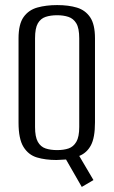

<svg xmlns="http://www.w3.org/2000/svg" viewBox="-20 -619 448 756"><path d="M302 117 240 9Q231 9 222 10Q213 11 202 11Q159 11 125.5 1Q92 -9 72.5 -40.5Q53 -72 53 -136V-468Q53 -524 73 -552Q93 -580 127.5 -589.5Q162 -599 205 -599Q250 -599 283 -589Q316 -579 335 -551Q354 -523 354 -468V-137Q354 -77 338 -47Q322 -17 292 -5L348 90ZM205 -28Q231 -28 250 -34.5Q269 -41 280.5 -60.5Q292 -80 292 -119V-468Q292 -508 280.5 -527Q269 -546 249.5 -552.5Q230 -559 205 -559Q179 -559 159.5 -552.5Q140 -546 129 -527Q118 -508 118 -468V-119Q118 -80 129 -60.5Q140 -41 159.5 -34.5Q179 -28 205 -28Z"/></svg>

Font: Alumni Sans Thin
Style: Regular
Weight: 400
Version: Version 1.018